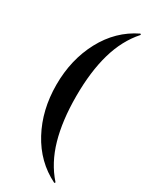

<svg xmlns="http://www.w3.org/2000/svg" viewBox="-217 -773 744 939"><g transform="rotate(30 154.5 -303.5)"><path d="M274 -725Q276 -726 278 -723.5Q280 -721 278 -719Q215 -648 185.5 -545Q156 -442 156 -304Q156 -166 185.5 -63Q215 40 278 111Q280 112 278 115Q276 118 274 117Q165 63 104.5 -49.5Q44 -162 44 -304Q44 -446 104.5 -559Q165 -672 274 -725Z"/></g></svg>

Font: Cormorant SC
Style: Bold
Weight: 700
Designer: Christian Thalmann (Catharsis Fonts)
Foundry: Catharsis Fonts
Version: Version 4.000